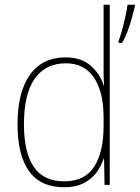

<svg xmlns="http://www.w3.org/2000/svg" viewBox="-20 -780 589 810"><path d="M251 10Q151 10 102.5 -58Q54 -126 54 -255Q54 -392 106.5 -465Q159 -538 257 -538Q323 -538 363 -502.5Q403 -467 417 -420H419Q417 -448 417 -474Q417 -500 417 -526V-760H443V0H421L419 -110H417Q407 -79 386.5 -51.5Q366 -24 332.5 -7Q299 10 251 10ZM251 -15Q338 -15 377.5 -77Q417 -139 417 -248V-284Q417 -392 376.5 -452.5Q336 -513 258 -513Q172 -513 126.5 -448Q81 -383 81 -255Q81 -137 122.5 -76Q164 -15 251 -15ZM549 -753Q541 -718 527 -673.5Q513 -629 495 -599H480V-607Q486 -620 494 -649.5Q502 -679 509 -710Q516 -741 518 -760H549Z"/></svg>

Font: Noto Sans Lao UI SemCond Thin
Style: Regular
Weight: 100
Width: 4
Designer: Monotype Design Team
Foundry: Monotype Imaging Inc.
Version: Version 2.000; ttfautohint (v1.8.4.7-5d5b)